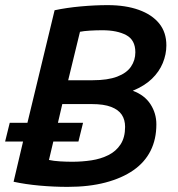

<svg xmlns="http://www.w3.org/2000/svg" viewBox="-21 -721 694 749"><path d="M243 8Q188 8 133 3Q78 -2 32 -12L69 -169H-1L17 -242H86L192 -681Q239 -691 294 -696Q349 -701 399 -701Q469 -701 520.5 -682.5Q572 -664 600 -629.5Q628 -595 628 -544Q628 -509 614 -475Q600 -441 571.5 -413.5Q543 -386 497 -367Q543 -350 566 -314.5Q589 -279 589 -236Q589 -178 566.5 -133Q544 -88 499.5 -57Q455 -26 390.5 -9Q326 8 243 8ZM261 -90Q299 -90 335.5 -95.5Q372 -101 402 -116Q432 -131 449.5 -158Q467 -185 467 -226Q467 -254 454 -273.5Q441 -293 412.5 -304Q384 -315 337 -315H222L205 -242H303L285 -169H187L170 -97Q188 -93 213 -91.5Q238 -90 261 -90ZM245 -408H341Q399 -408 436 -422Q473 -436 490 -461Q507 -486 507 -517Q507 -565 471.5 -584Q436 -603 378 -603Q354 -603 329.5 -601.5Q305 -600 291 -597Z"/></svg>

Font: Ubuntu Sans SemiBold
Style: Italic
Weight: 600
Italic angle: -13.5°
Designer: Dalton Maag Ltd
Foundry: Dalton Maag Ltd
Version: Version 1.006